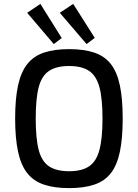

<svg xmlns="http://www.w3.org/2000/svg" viewBox="-20 -956 712 989"><path d="M336 -703Q412 -703 465.5 -685Q519 -667 551 -626Q583 -585 597.5 -516Q612 -447 612 -345Q612 -244 597.5 -174.5Q583 -105 551 -64Q519 -23 465.5 -5Q412 13 336 13Q260 13 206.5 -5Q153 -23 120.5 -64Q88 -105 73 -174.5Q58 -244 58 -345Q58 -447 73 -516Q88 -585 120.5 -626Q153 -667 206.5 -685Q260 -703 336 -703ZM336 -616Q271 -616 233 -591Q195 -566 179.5 -507.5Q164 -449 164 -345Q164 -242 179.5 -183Q195 -124 233 -99Q271 -74 336 -74Q401 -74 438.5 -99Q476 -124 492 -183Q508 -242 508 -345Q508 -449 492 -507.5Q476 -566 438.5 -591Q401 -616 336 -616ZM357 -936 468 -761 426 -729 288 -890ZM188 -936 298 -760 257 -729 120 -890Z"/></svg>

Font: Exo 2 Medium
Style: Regular
Weight: 500
Designer: Natanael Gama
Foundry: Natanael Gama
Version: Version 2.010